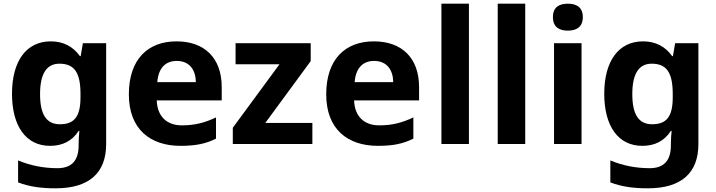

<svg xmlns="http://www.w3.org/2000/svg" viewBox="-20 -780 3881 1040"><path d="M255 -556C124 -556 45 -451 45 -272C45 -95 122 10 251 10C316 10 369 -14 406 -71H410C408 -52 406 -26 406 -4V7C406 90 368 131 291 131C216 131 145 117 78 89V208C141 232 205 240 282 240C462 240 555 157 555 1V-546H429L417 -476H413C375 -529 322 -556 255 -556ZM302 -435C382 -435 416 -388 416 -271V-253C416 -145 380 -107 304 -107C231 -107 197 -161 197 -270C197 -380 232 -435 302 -435Z M936 -556C782 -556 678 -460 678 -269C678 -80 794 10 958 10C1042 10 1096 -2 1150 -29V-144C1089 -115 1035 -101 965 -101C881 -101 832 -152 829 -236H1181V-308C1181 -467 1087 -556 936 -556ZM937 -450C1007 -450 1040 -401 1041 -335H832C838 -414 879 -450 937 -450Z M1672 0V-114H1417L1663 -449V-546H1256V-432H1494L1241 -88V0Z M2005 -556C1851 -556 1747 -460 1747 -269C1747 -80 1863 10 2027 10C2111 10 2165 -2 2219 -29V-144C2158 -115 2104 -101 2034 -101C1950 -101 1901 -152 1898 -236H2250V-308C2250 -467 2156 -556 2005 -556ZM2006 -450C2076 -450 2109 -401 2110 -335H1901C1907 -414 1948 -450 2006 -450Z M2520 0V-760H2371V0Z M2825 0V-760H2676V0Z M3056 -760C3011 -760 2975 -743 2975 -687C2975 -632 3011 -614 3056 -614C3100 -614 3137 -632 3137 -687C3137 -743 3100 -760 3056 -760ZM3130 -546H2981V0H3130Z M3463 -556C3332 -556 3253 -451 3253 -272C3253 -95 3330 10 3459 10C3524 10 3577 -14 3614 -71H3618C3616 -52 3614 -26 3614 -4V7C3614 90 3576 131 3499 131C3424 131 3353 117 3286 89V208C3349 232 3413 240 3490 240C3670 240 3763 157 3763 1V-546H3637L3625 -476H3621C3583 -529 3530 -556 3463 -556ZM3510 -435C3590 -435 3624 -388 3624 -271V-253C3624 -145 3588 -107 3512 -107C3439 -107 3405 -161 3405 -270C3405 -380 3440 -435 3510 -435Z"/></svg>

Font: Noto Sans Malayalam
Style: Bold
Weight: 700
Designer: Jelle Bosma - Monotype Design Team
Foundry: Monotype Imaging Inc.
Version: Version 2.104